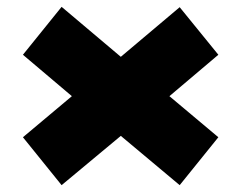

<svg xmlns="http://www.w3.org/2000/svg" viewBox="-20 -595 705 561"><path d="M160 -54 47 -194 190 -314 47 -435 160 -575 333 -429 505 -574 618 -435 475 -314 618 -194 505 -54 333 -198Z"/></svg>

Font: Georama Extra Expanded ExtraBold
Style: Regular
Weight: 800
Width: 8
Designer: Jean-Baptiste Levee
Foundry: Production Type
Version: Version 1.000